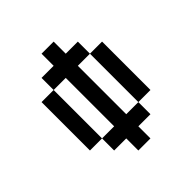

<svg xmlns="http://www.w3.org/2000/svg" viewBox="-192 -874 1020 1020"><g transform="rotate(-45 318.0 -363.5)"><path d="M90.9 -545.5V-181.8H181.8V-545.5ZM181.8 -636.4V-545.5H272.7V-181.8H181.8V-90.9H272.7V0H363.6V-90.9H454.5V-181.8H363.6V-545.5H454.5V-636.4H363.6V-727.3H272.7V-636.4ZM454.5 -545.5V-181.8H545.5V-545.5Z"/></g></svg>

Font: Departure Mono
Style: Regular
Weight: 400
Monospace: yes
Designer: Helena Zhang
Version: Version 1.500;Glyphs 3.3.1 (3343)